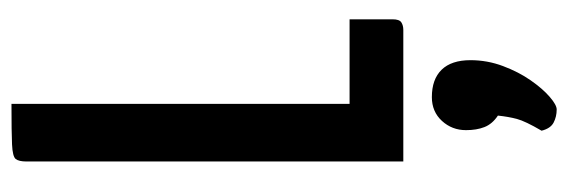

<svg xmlns="http://www.w3.org/2000/svg" viewBox="-356 -384 1014 343"><g transform="rotate(-90 151.5 -213.0)"><path d="M34 0V-673Q34 -687 38.5 -692.5Q43 -698 64.5 -699Q86 -700 137 -700V-96H288V-19Q288 -7 282.5 -3.5Q277 0 269 0ZM127 274Q114 274 103.5 268.5Q93 263 89 247Q106 218 110 203Q114 188 116 169Q101 159 95.5 145Q90 131 90 112Q90 87 106.5 69Q123 51 149 51Q181 51 198 68.5Q215 86 215 120Q215 150 204.5 178Q194 206 179 227.5Q164 249 149.5 261.5Q135 274 127 274Z"/></g></svg>

Font: Yanone Kaffeesatz SemiBold
Style: Regular
Weight: 600
Designer: Yanone (Cyrillic: Daniel Pouzeot, Huerta Tipografica, and Cyreal)
Foundry: Yanone
Version: Version 2.003